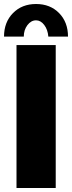

<svg xmlns="http://www.w3.org/2000/svg" viewBox="-21 -934 358 954"><path d="M97.2 -752H-1Q-1 -823.7 43.5 -868.9Q87.9 -914.1 158.2 -914.1Q228.5 -914.1 272.7 -868.9Q316.9 -823.7 316.9 -752H219.2Q216.3 -787.1 198.7 -810.1Q181.2 -833 158.2 -833Q133.3 -833 115.2 -809.1Q97.2 -785.2 97.2 -752ZM61 0V-710H255.9V0Z"/></svg>

Font: Rawline Black
Style: Regular
Weight: 900
Designer: Matt McInerney, Pablo Impallari, Rodrigo Fuenzalida
Foundry: Matt McInerney, Pablo Impallari, Rodrigo Fuenzalida
Version: Version 4.020;PS 004.020;hotconv 1.0.88;makeotf.lib2.5.64775